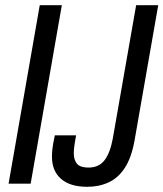

<svg xmlns="http://www.w3.org/2000/svg" viewBox="-20 -707 629 739"><path d="M13 0 133 -687H218L98 0ZM316 12Q250 12 215 -18.5Q180 -49 180 -104Q180 -115 181.5 -132Q183 -149 191 -186H273Q267 -154 265.5 -140.5Q264 -127 264 -118Q264 -91 276.5 -76.5Q289 -62 320 -62Q361 -62 382.5 -90.5Q404 -119 414 -173L504 -687H589L498 -167Q486 -100 460.5 -61Q435 -22 398 -5Q361 12 316 12Z"/></svg>

Font: Archivo ExtraCondensed
Style: Italic
Weight: 400
Width: 2
Italic angle: -10°
Designer: Hector Gatti
Foundry: Omnibus-Type
Version: Version 2.001